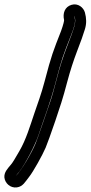

<svg xmlns="http://www.w3.org/2000/svg" viewBox="-21 -740 413 875"><path d="M305 -718C274 -709 264 -679 271 -649C272 -647 268 -628 257 -598C221 -506 214 -490 182 -368C167 -311 152 -272 135 -222C116 -166 98 -104 67 -51C49 -20 37 1 29 10C14 28 -3 45 -1 69C2 95 26 118 56 114C84 110 94 88 111 67C131 42 173 -34 187 -67C195 -87 210 -127 231 -189C253 -255 264 -285 286 -369C299 -418 314 -464 330 -506C347 -550 359 -583 366 -607C374 -633 373 -657 366 -683C360 -705 335 -727 305 -718ZM318 -668C323 -654 323 -640 318 -621C312 -600 300 -567 283 -524C266 -480 251 -433 238 -382C225 -333 215 -296 207 -274C190 -225 150 -107 141 -86C123 -43 78 35 51 62C54 57 61 50 68 41C94 7 139 -77 155 -126C183 -210 207 -269 230 -356C262 -479 267 -488 303 -580C316 -614 325 -638 319 -661C318 -664 318 -666 318 -668Z"/></svg>

Font: AppleStorm
Style: CBo
Weight: 400
Foundry: Cannot Into Space Fonts
Version: Version 1.01